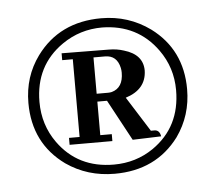

<svg xmlns="http://www.w3.org/2000/svg" viewBox="-35 -665 457 406"><g transform="rotate(-5 193.0 -462.0)"><path d="M361.3 -461.9Q361.3 -545.9 296.9 -593.8Q251 -627 193.4 -627Q104.5 -627 55.7 -560.5Q24.4 -517.6 24.4 -461.9Q24.4 -376 90.8 -328.1Q135.7 -296.9 193.4 -296.9Q281.2 -296.9 330.1 -362.3Q361.3 -406.2 361.3 -461.9ZM47.9 -461.9Q47.9 -539.1 108.4 -581.1Q146.5 -607.4 193.4 -607.4Q268.6 -606.4 310.5 -547.9Q337.9 -509.8 337.9 -461.9Q337.9 -383.8 277.3 -341.8Q240.2 -316.4 193.4 -316.4Q117.2 -316.4 75.2 -375Q47.9 -413.1 47.9 -461.9ZM297.9 -367.2Q295.9 -379.9 286.1 -380.9H277.3L230.5 -455.1Q274.4 -468.8 275.4 -508.8Q275.4 -543 235.4 -554.7Q220.7 -559.6 203.1 -559.6L103.5 -560.5V-545.9H126V-380.9H103.5V-366.2H194.3V-380.9H169.9V-452.1H190.4L237.3 -365.2ZM169.9 -545.9H194.3Q219.7 -545.9 225.6 -518.6Q226.6 -513.7 226.6 -508.8Q226.6 -476.6 202.1 -469.7Q198.2 -468.8 194.3 -468.8H169.9Z"/></g></svg>

Font: Abhaya Libre
Style: Regular
Weight: 400
Designer: Pushpananda Ekanayake, Sol Matas, Pathum Egodawatta
Foundry: Mooniak
Version: Version 1.050 ; ttfautohint (v1.6)